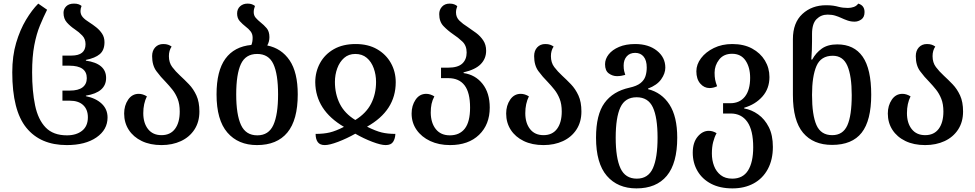

<svg xmlns="http://www.w3.org/2000/svg" viewBox="-20 -792 5405 1064"><path d="M350 12Q204 12 126 -84Q48 -180 48 -391Q48 -482 69.5 -554.5Q91 -627 124 -682Q157 -737 192 -772L241 -738Q221 -698 201.5 -651Q182 -604 170 -541Q158 -478 158 -391Q158 -287 174.5 -208Q191 -129 233 -85.5Q275 -42 351 -42Q403 -42 435 -67.5Q467 -93 467 -142Q467 -185 441 -209.5Q415 -234 367 -234H326V-290H367Q414 -290 437.5 -308Q461 -326 461 -359Q461 -428 364 -428H326V-484H376Q454 -484 454 -547Q454 -576 436 -595Q418 -614 394 -630Q370 -646 351 -667Q332 -688 332 -721Q332 -742 347 -757Q362 -772 390 -772Q405 -772 415 -768.5Q425 -765 432 -759Q426 -744 426 -731Q426 -711 439 -696.5Q452 -682 475 -668Q494 -656 513.5 -640.5Q533 -625 546 -605Q559 -585 559 -558Q559 -514 533 -492Q507 -470 456 -460V-456Q568 -440 568 -360Q568 -280 456 -262V-259Q511 -248 543.5 -217.5Q576 -187 576 -141Q576 -73 514.5 -30.5Q453 12 350 12Z M875 12Q812 12 765.5 -10.5Q719 -33 693.5 -72.5Q668 -112 668 -163Q668 -207 690 -239.5Q712 -272 749 -272Q771 -272 794 -258Q774 -218 774 -165Q774 -110 800.5 -76.5Q827 -43 875 -43Q924 -43 950 -78Q976 -113 976 -174Q976 -215 964.5 -244Q953 -273 935.5 -295Q918 -317 899 -337Q870 -366 846.5 -398Q823 -430 823 -481Q823 -511 840 -529.5Q857 -548 885 -548Q901 -548 912 -544Q923 -540 931 -534Q916 -512 916 -481Q916 -445 934.5 -420.5Q953 -396 978 -373Q1002 -351 1027 -325Q1052 -299 1068.5 -263Q1085 -227 1085 -174Q1085 -116 1057.5 -74Q1030 -32 982.5 -10Q935 12 875 12Z M1461 -540Q1540 -524 1585 -457.5Q1630 -391 1630 -269Q1630 -127 1572.5 -57.5Q1515 12 1404 12Q1300 12 1240 -57.5Q1180 -127 1180 -269Q1180 -399 1229 -466.5Q1278 -534 1373 -543Q1380 -559 1380 -583Q1380 -604 1368.5 -618.5Q1357 -633 1342 -644Q1324 -658 1309 -674.5Q1294 -691 1294 -717Q1294 -742 1310.5 -757Q1327 -772 1352 -772Q1366 -772 1375.5 -768.5Q1385 -765 1393 -759Q1386 -741 1386 -725Q1386 -706 1397.5 -693Q1409 -680 1424 -668Q1442 -654 1457.5 -636Q1473 -618 1473 -586Q1473 -561 1461 -540ZM1406 -42Q1469 -42 1495 -99.5Q1521 -157 1521 -269Q1521 -381 1495 -437Q1469 -493 1405 -493Q1341 -493 1315 -437Q1289 -381 1289 -269Q1289 -157 1315.5 -99.5Q1342 -42 1406 -42Z M1780 12Q1753 12 1741 -4.5Q1729 -21 1729 -50Q1774 -50 1807.5 -58Q1841 -66 1886 -89Q1729 -181 1727 -336Q1727 -394 1753.5 -442.5Q1780 -491 1830 -519.5Q1880 -548 1951 -548Q2020 -548 2069.5 -519.5Q2119 -491 2146 -443Q2173 -395 2173 -336Q2173 -179 2014 -90Q2062 -66 2095 -58Q2128 -50 2171 -50Q2170 -24 2158.5 -6Q2147 12 2117 12Q2091 12 2043.5 -6Q1996 -24 1949 -51Q1901 -24 1853.5 -6Q1806 12 1780 12ZM1949 -127Q2009 -164 2036.5 -217.5Q2064 -271 2064 -338Q2064 -378 2051 -414Q2038 -450 2012.5 -471.5Q1987 -493 1949 -493Q1912 -493 1887 -471Q1862 -449 1849 -413.5Q1836 -378 1836 -338Q1836 -271 1863 -217Q1890 -163 1949 -127Z M2474 12Q2412 12 2364 -10.5Q2316 -33 2288.5 -72.5Q2261 -112 2261 -163Q2261 -207 2283 -239.5Q2305 -272 2342 -272Q2364 -272 2387 -258Q2376 -237 2371.5 -216Q2367 -195 2367 -167Q2368 -110 2395.5 -76Q2423 -42 2473 -42Q2527 -42 2556 -79.5Q2585 -117 2585 -196Q2585 -279 2554.5 -319Q2524 -359 2464 -359H2424V-417H2463Q2517 -417 2541.5 -439.5Q2566 -462 2566 -501Q2566 -539 2542.5 -561.5Q2519 -584 2490 -603Q2461 -623 2437.5 -647.5Q2414 -672 2414 -714Q2414 -738 2429.5 -755Q2445 -772 2472 -772Q2487 -772 2497 -768Q2507 -764 2514 -758Q2507 -740 2507 -723Q2507 -696 2526 -677.5Q2545 -659 2571 -643Q2595 -627 2618.5 -609.5Q2642 -592 2658 -568Q2674 -544 2674 -511Q2674 -467 2644 -436.5Q2614 -406 2549 -391V-387Q2614 -378 2654 -327.5Q2694 -277 2694 -196Q2694 -102 2635 -45Q2576 12 2474 12Z M2992 12Q2929 12 2882.5 -10.5Q2836 -33 2810.5 -72.5Q2785 -112 2785 -163Q2785 -207 2807 -239.5Q2829 -272 2866 -272Q2888 -272 2911 -258Q2891 -218 2891 -165Q2891 -110 2917.5 -76.5Q2944 -43 2992 -43Q3041 -43 3067 -78Q3093 -113 3093 -174Q3093 -215 3081.5 -244Q3070 -273 3052.5 -295Q3035 -317 3016 -337Q2987 -366 2963.5 -398Q2940 -430 2940 -481Q2940 -511 2957 -529.5Q2974 -548 3002 -548Q3018 -548 3029 -544Q3040 -540 3048 -534Q3033 -512 3033 -481Q3033 -445 3051.5 -420.5Q3070 -396 3095 -373Q3119 -351 3144 -325Q3169 -299 3185.5 -263Q3202 -227 3202 -174Q3202 -116 3174.5 -74Q3147 -32 3099.5 -10Q3052 12 2992 12Z M3507 252Q3403 252 3343 182.5Q3283 113 3283 -29Q3283 -157 3330 -221.5Q3377 -286 3468 -306Q3509 -315 3529.5 -331.5Q3550 -348 3557 -370Q3564 -392 3564 -418Q3564 -457 3547 -478Q3530 -499 3500 -499Q3470 -499 3453 -479.5Q3436 -460 3436 -429Q3436 -410 3439 -398Q3442 -386 3445 -377Q3435 -374 3423 -372Q3411 -370 3399 -370Q3375 -370 3354 -385Q3333 -400 3333 -436Q3333 -465 3353 -490.5Q3373 -516 3410.5 -532Q3448 -548 3500 -548Q3574 -548 3620.5 -511Q3667 -474 3667 -417Q3667 -385 3644 -352.5Q3621 -320 3571 -301V-298Q3647 -279 3690 -212.5Q3733 -146 3733 -29Q3733 113 3675 182.5Q3617 252 3507 252ZM3509 198Q3572 198 3598 140.5Q3624 83 3624 -29Q3624 -141 3598 -197Q3572 -253 3508 -253Q3444 -253 3418 -197Q3392 -141 3392 -29Q3392 83 3418.5 140.5Q3445 198 3509 198Z M4039 252Q3970 252 3921 226.5Q3872 201 3845.5 156Q3819 111 3819 54Q3819 -2 3846 -34.5Q3873 -67 3908 -67Q3930 -67 3951 -54Q3939 -32 3932 -4.5Q3925 23 3925 59Q3925 96 3937 127.5Q3949 159 3974 178.5Q3999 198 4038 198Q4097 198 4125.5 152.5Q4154 107 4154 24Q4154 -70 4121.5 -116.5Q4089 -163 4029 -163H3987V-220H4027Q4079 -220 4108 -256.5Q4137 -293 4137 -361Q4137 -419 4111.5 -456.5Q4086 -494 4037 -494Q3990 -494 3965 -461.5Q3940 -429 3940 -389Q3940 -367 3943 -351Q3946 -335 3954 -314Q3933 -304 3912 -304Q3882 -304 3860.5 -329Q3839 -354 3839 -397Q3839 -435 3865 -469.5Q3891 -504 3936 -526Q3981 -548 4038 -548Q4102 -548 4148 -523Q4194 -498 4219 -456.5Q4244 -415 4244 -365Q4244 -301 4205 -257Q4166 -213 4104 -195V-191Q4145 -184 4181.5 -158Q4218 -132 4240.5 -87.5Q4263 -43 4263 22Q4263 93 4235 145Q4207 197 4156.5 224.5Q4106 252 4039 252Z M4591 11Q4487 11 4430.5 -56Q4374 -123 4374 -266V-575Q4374 -666 4426.5 -714.5Q4479 -763 4558 -763Q4581 -763 4597.5 -760.5Q4614 -758 4628 -754Q4651 -748 4679 -748Q4696 -748 4711.5 -753.5Q4727 -759 4736 -772Q4771 -762 4771 -725Q4771 -697 4753.5 -684.5Q4736 -672 4716 -672Q4695 -672 4676.5 -678.5Q4658 -685 4641 -693Q4626 -700 4608 -705.5Q4590 -711 4566 -711Q4530 -711 4505 -686Q4480 -661 4480 -604V-564Q4480 -543 4479 -514Q4478 -485 4476 -462H4481Q4501 -499 4534 -522.5Q4567 -546 4620 -546Q4713 -546 4760.5 -478Q4808 -410 4808 -267Q4808 -124 4755 -56.5Q4702 11 4591 11ZM4592 -43Q4651 -43 4675.5 -97Q4700 -151 4700 -265Q4700 -371 4676 -427Q4652 -483 4595 -483Q4529 -483 4504.5 -426Q4480 -369 4480 -266Q4480 -155 4504.5 -99Q4529 -43 4592 -43Z M5107 12Q5044 12 4997.5 -10.5Q4951 -33 4925.5 -72.5Q4900 -112 4900 -163Q4900 -207 4922 -239.5Q4944 -272 4981 -272Q5003 -272 5026 -258Q5006 -218 5006 -165Q5006 -110 5032.5 -76.5Q5059 -43 5107 -43Q5156 -43 5182 -78Q5208 -113 5208 -174Q5208 -215 5196.5 -244Q5185 -273 5167.5 -295Q5150 -317 5131 -337Q5102 -366 5078.5 -398Q5055 -430 5055 -481Q5055 -511 5072 -529.5Q5089 -548 5117 -548Q5133 -548 5144 -544Q5155 -540 5163 -534Q5148 -512 5148 -481Q5148 -445 5166.5 -420.5Q5185 -396 5210 -373Q5234 -351 5259 -325Q5284 -299 5300.5 -263Q5317 -227 5317 -174Q5317 -116 5289.5 -74Q5262 -32 5214.5 -10Q5167 12 5107 12Z"/></svg>

Font: Noto Serif Georgian SemiCondensed Medium
Style: Regular
Weight: 500
Width: 4
Designer: Monotype Design Team, Akaki Razmadze
Foundry: Google LLC
Version: Version 2.003; ttfautohint (v1.8.4.7-5d5b)